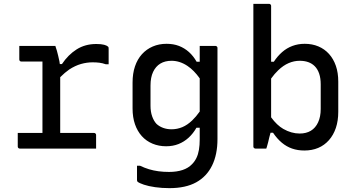

<svg xmlns="http://www.w3.org/2000/svg" viewBox="-20 -770 1840 995"><path d="M72 -81H200V-451H91Q86 -451 83 -454Q80 -457 80 -462V-532H267L269 -525Q272 -518 275 -506.5Q278 -495 281.5 -481Q285 -467 288 -452Q289 -444 290 -438H301Q333 -486 377 -514Q421 -542 479 -542Q505 -542 519.5 -538Q534 -534 539 -529Q542 -527 542.5 -524Q543 -521 543 -517V-437H528Q511 -443 495 -445Q479 -447 460 -447Q430 -447 400 -438.5Q370 -430 339 -410Q316 -394 292 -370V-81H467Q471 -81 473 -79.5Q475 -78 476.5 -76Q478 -74 478 -70V0H83Q78 0 75 -3Q72 -6 72 -11Z M843 -543Q879 -543 907.5 -532Q936 -521 959 -500.5Q982 -480 999 -450H1015V-532H1096Q1100 -532 1102 -530.5Q1104 -529 1105.5 -527Q1107 -525 1107 -521V-49Q1107 31 1079 88Q1051 145 996.5 175Q942 205 858 205Q819 205 784 200Q749 195 725.5 187Q702 179 693 172Q692 170 691 168Q690 166 690 164V89H706Q729 100 752 107Q775 114 801 117.5Q827 121 856 121Q896 121 926 111Q956 101 975 81Q989 67 998 48.5Q1007 30 1011 6Q1015 -18 1015 -48V-108H998Q981 -78 957.5 -56.5Q934 -35 905 -23.5Q876 -12 841 -12Q803 -12 770.5 -25.5Q738 -39 715 -64.5Q692 -90 679.5 -126Q667 -162 667 -208V-342Q667 -389 679.5 -426Q692 -463 715.5 -489Q739 -515 771.5 -529Q804 -543 843 -543ZM1015 -192V-364Q985 -406 952 -428Q912 -455 869 -455Q835 -455 811 -440.5Q787 -426 773.5 -397.5Q760 -369 760 -327V-222Q760 -191 768.5 -167Q777 -143 791 -128Q805 -115 825 -107.5Q845 -100 869 -100Q898 -100 924.5 -111Q951 -122 976 -146Q996 -165 1015 -192Z M1360 0H1304Q1301 0 1298.5 -1.5Q1296 -3 1294.5 -5Q1293 -7 1293 -11V-750H1374Q1378 -750 1380 -748.5Q1382 -747 1383.5 -745Q1385 -743 1385 -739V-450H1399Q1418 -479 1442 -500Q1466 -521 1495.5 -532Q1525 -543 1559 -543Q1598 -543 1630 -529.5Q1662 -516 1685 -490.5Q1708 -465 1720.5 -429Q1733 -393 1733 -347V-191Q1733 -144 1720.5 -107Q1708 -70 1684.5 -43.5Q1661 -17 1629 -3.5Q1597 10 1557 10Q1523 10 1494 0Q1465 -10 1440.5 -30.5Q1416 -51 1395 -82H1382Q1379 -73 1376 -60Q1373 -47 1369.5 -32.5Q1366 -18 1363 -9ZM1385 -162Q1415 -121 1448 -102Q1490 -78 1533 -78Q1567 -78 1591 -92.5Q1615 -107 1628.5 -136Q1642 -165 1642 -205V-333Q1642 -365 1634 -388.5Q1626 -412 1611 -427Q1597 -441 1577.5 -448Q1558 -455 1533 -455Q1504 -455 1476 -443Q1448 -431 1422 -406Q1403 -388 1385 -363Z"/></svg>

Font: Code D OnePiece
Style: Regular
Weight: 400
Version: Version 1.085; ttfautohint (v1.8.4.7-5d5b);Nerd Fonts 3.0.2